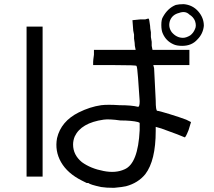

<svg xmlns="http://www.w3.org/2000/svg" viewBox="-20 -860 1040 935"><path d="M109.4 -730.5H187.5V0H109.4ZM664.1 -765.6Q675.8 -765.6 687.5 -765.6Q699.2 -769.5 703.1 -769.5Q707 -769.5 710.9 -734.4Q710.9 -722.7 714.8 -703.1V-691.4V-679.7L718.8 -656.2Q718.8 -648.4 718.8 -636.7L722.7 -617.2H902.3V-543H726.6L730.5 -527.3Q734.4 -445.3 738.3 -371.1Q738.3 -320.3 746.1 -320.3Q753.9 -320.3 804.7 -304.7Q855.5 -289.1 886.7 -277.3L910.2 -265.6L898.4 -226.6Q882.8 -187.5 878.9 -191.4Q863.3 -199.2 765.6 -234.4L738.3 -242.2V-222.7Q738.3 -78.1 687.5 -11.7Q652.3 31.2 593.8 46.9Q578.1 50.8 535.2 54.7Q496.1 54.7 472.7 50.8Q418 39.1 410.2 31.2H406.2H402.3Q402.3 31.2 394.5 27.3Q386.7 23.4 378.9 19.5Q308.6 -15.6 277.3 -70.3Q246.1 -125 257.8 -187.5Q277.3 -269.5 363.3 -312.5Q418 -339.8 472.7 -347.7Q503.9 -351.6 562.5 -347.7Q621.1 -347.7 652.3 -339.8Q660.2 -339.8 660.2 -367.2Q656.2 -429.7 652.3 -480.5Q648.4 -535.2 644.5 -539.1Q644.5 -543 539.1 -543H433.6V-558.6Q433.6 -566.4 437.5 -593.8V-617.2H640.6L636.7 -636.7Q636.7 -648.4 632.8 -671.9V-691.4L628.9 -710.9Q625 -761.7 625 -761.7Q625 -761.7 664.1 -765.6ZM566.4 -273.4Q511.7 -281.2 484.4 -277.3Q375 -261.7 343.8 -195.3Q335.9 -175.8 335.9 -156.2Q335.9 -105.5 378.9 -70.3Q421.9 -39.1 484.4 -27.3Q543 -15.6 585.9 -35.2Q652.3 -62.5 660.2 -226.6V-261.7L652.3 -265.6Q621.1 -273.4 566.4 -273.4ZM875 -839.8Q918 -835.9 945.3 -804.7Q972.7 -773.4 972.7 -734.4Q968.8 -695.3 941.4 -668Q914.1 -636.7 867.2 -636.7Q839.8 -636.7 824.2 -644.5Q789.1 -660.2 773.4 -695.3Q765.6 -710.9 765.6 -738.3Q765.6 -765.6 773.4 -777.3Q796.9 -820.3 835.9 -835.9Q851.6 -839.8 875 -839.8ZM851.6 -796.9Q820.3 -789.1 808.6 -761.7Q796.9 -730.5 816.4 -703.1Q839.8 -675.8 871.1 -675.8Q886.7 -675.8 906.2 -687.5Q921.9 -699.2 929.7 -718.8Q937.5 -734.4 929.7 -757.8Q921.9 -777.3 902.3 -789.1Q882.8 -808.6 851.6 -796.9Z"/></svg>

Font: 和音 by 宁静之雨，公众号njzyshare
Style: Regular
Weight: 400
Designer: Steve Matteson
Foundry: Ascender Corporation
Version: Version 6.00;June 8, 2018;FontCreator 11.0.0.2388 32-bit